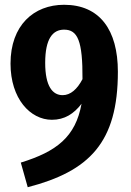

<svg xmlns="http://www.w3.org/2000/svg" viewBox="-20 -755 546 803"><path d="M248 -735C121 -735 24 -649 24 -489C24 -342 107 -254 197 -254C250 -254 289 -279 321 -321C296 -182 216 -121 67 -75L96 28C354 -39 473 -159 473 -455C473 -630 397 -735 248 -735ZM242 -357C200 -357 169 -394 169 -492C169 -594 201 -631 248 -631C305 -631 326 -584 325 -424C303 -382 275 -357 242 -357Z"/></svg>

Font: Glow Sans TC Compressed
Style: Bold
Weight: 700
Width: 2
Designer: Ryoko NISHIZUKA (kana, bopomofo & ideographs); Paul D. Hunt (Latin, Greek & Cyrillic); Sandoll Communications, Soo-young
Version: Version 0.93